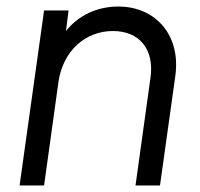

<svg xmlns="http://www.w3.org/2000/svg" viewBox="-20 -568 614 588"><path d="M40 0H115L159 -317C173 -413 242 -473 326 -473C406 -473 453 -418 441 -331L395 0H470L517 -336C534 -460 457 -548 342 -548C278 -548 220 -521 182 -473L190 -536H115Z"/></svg>

Font: Mluvka
Style: Italic
Weight: 400
Italic angle: -8°
Designer: Modified by Jiří Krblich, Original typeface by Gumpita Rahayu
Foundry: Gumpita Rahayu & Jiří Krblich
Version: Version 2.000;Glyphs 3.1.1 (3134)